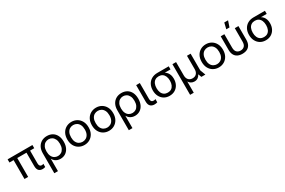

<svg xmlns="http://www.w3.org/2000/svg" viewBox="148 -2197 5751 3874"><g transform="rotate(-30 3023.0 -260.0)"><path d="M546 10Q486 10 455 -24Q424 -58 424 -129V-472H508V-142Q508 -104 523 -85Q538 -66 565 -66Q575 -66 585 -68Q595 -70 607 -76V-1Q592 4 577.5 7Q563 10 546 10ZM124 0V-472H209V0ZM27 -440V-514H605V-440Z M703 200V-263Q703 -346 734 -404.5Q765 -463 819.5 -494.5Q874 -526 946 -526Q1017 -526 1071.5 -494.5Q1126 -463 1156.5 -402.5Q1187 -342 1187 -257Q1187 -172 1157 -111.5Q1127 -51 1076 -19.5Q1025 12 960 12Q927 12 894.5 2Q862 -8 835 -30Q808 -52 789 -87H788V200ZM943 -63Q986 -63 1021.5 -84.5Q1057 -106 1078 -149.5Q1099 -193 1099 -257Q1099 -322 1078 -365Q1057 -408 1022 -430Q987 -452 943 -452Q899 -452 863.5 -430Q828 -408 807 -365Q786 -322 786 -257Q786 -193 807 -149.5Q828 -106 863.5 -84.5Q899 -63 943 -63Z M1518 12Q1448 12 1391.5 -20.5Q1335 -53 1302.5 -113Q1270 -173 1270 -257Q1270 -341 1302.5 -401Q1335 -461 1391.5 -493.5Q1448 -526 1518 -526Q1588 -526 1644 -493.5Q1700 -461 1733 -401Q1766 -341 1766 -257Q1766 -173 1733 -113Q1700 -53 1644 -20.5Q1588 12 1518 12ZM1518 -63Q1561 -63 1597.5 -84Q1634 -105 1656 -148Q1678 -191 1678 -257Q1678 -323 1656 -366.5Q1634 -410 1597.5 -431Q1561 -452 1518 -452Q1474 -452 1437.5 -431Q1401 -410 1379.5 -366.5Q1358 -323 1358 -257Q1358 -191 1379.5 -148Q1401 -105 1437.5 -84Q1474 -63 1518 -63Z M2091 12Q2021 12 1964.5 -20.5Q1908 -53 1875.5 -113Q1843 -173 1843 -257Q1843 -341 1875.5 -401Q1908 -461 1964.5 -493.5Q2021 -526 2091 -526Q2161 -526 2217 -493.5Q2273 -461 2306 -401Q2339 -341 2339 -257Q2339 -173 2306 -113Q2273 -53 2217 -20.5Q2161 12 2091 12ZM2091 -63Q2134 -63 2170.5 -84Q2207 -105 2229 -148Q2251 -191 2251 -257Q2251 -323 2229 -366.5Q2207 -410 2170.5 -431Q2134 -452 2091 -452Q2047 -452 2010.5 -431Q1974 -410 1952.5 -366.5Q1931 -323 1931 -257Q1931 -191 1952.5 -148Q1974 -105 2010.5 -84Q2047 -63 2091 -63Z M2439 200V-263Q2439 -346 2470 -404.5Q2501 -463 2555.5 -494.5Q2610 -526 2682 -526Q2753 -526 2807.5 -494.5Q2862 -463 2892.5 -402.5Q2923 -342 2923 -257Q2923 -172 2893 -111.5Q2863 -51 2812 -19.5Q2761 12 2696 12Q2663 12 2630.5 2Q2598 -8 2571 -30Q2544 -52 2525 -87H2524V200ZM2679 -63Q2722 -63 2757.5 -84.5Q2793 -106 2814 -149.5Q2835 -193 2835 -257Q2835 -322 2814 -365Q2793 -408 2758 -430Q2723 -452 2679 -452Q2635 -452 2599.5 -430Q2564 -408 2543 -365Q2522 -322 2522 -257Q2522 -193 2543 -149.5Q2564 -106 2599.5 -84.5Q2635 -63 2679 -63Z M3154 10Q3090 10 3056 -24.5Q3022 -59 3022 -129V-514H3107V-142Q3107 -105 3124 -85.5Q3141 -66 3173 -66Q3183 -66 3194 -68Q3205 -70 3218 -76V-1Q3202 4 3186.5 7Q3171 10 3154 10Z M3502 12Q3431 12 3376 -21Q3321 -54 3290 -113.5Q3259 -173 3259 -251Q3259 -330 3290.5 -389Q3322 -448 3380 -481Q3438 -514 3516 -514H3781V-442H3649V-441Q3678 -424 3700 -396.5Q3722 -369 3734 -332Q3746 -295 3746 -247Q3746 -170 3715 -111.5Q3684 -53 3629.5 -20.5Q3575 12 3502 12ZM3503 -63Q3551 -63 3585.5 -85Q3620 -107 3639 -150Q3658 -193 3658 -252Q3658 -312 3639 -355Q3620 -398 3585.5 -420Q3551 -442 3503 -442Q3455 -442 3420 -420Q3385 -398 3366 -355Q3347 -312 3347 -252Q3347 -193 3366 -150Q3385 -107 3420 -85Q3455 -63 3503 -63Z M3867 200V-514H3952V-205Q3952 -137 3986.5 -100Q4021 -63 4080 -63Q4138 -63 4172 -100Q4206 -137 4206 -205V-514H4291V-125L4338 0H4245L4216 -76H4215Q4197 -35 4162.5 -11.5Q4128 12 4082 12Q4038 12 4004 -8.5Q3970 -29 3953 -61H3952V200Z M4649 12Q4579 12 4522.5 -20.5Q4466 -53 4433.5 -113Q4401 -173 4401 -257Q4401 -341 4433.5 -401Q4466 -461 4522.5 -493.5Q4579 -526 4649 -526Q4719 -526 4775 -493.5Q4831 -461 4864 -401Q4897 -341 4897 -257Q4897 -173 4864 -113Q4831 -53 4775 -20.5Q4719 12 4649 12ZM4649 -63Q4692 -63 4728.5 -84Q4765 -105 4787 -148Q4809 -191 4809 -257Q4809 -323 4787 -366.5Q4765 -410 4728.5 -431Q4692 -452 4649 -452Q4605 -452 4568.5 -431Q4532 -410 4510.5 -366.5Q4489 -323 4489 -257Q4489 -191 4510.5 -148Q4532 -105 4568.5 -84Q4605 -63 4649 -63Z M5198 12Q5134 12 5087.5 -11.5Q5041 -35 5016.5 -82Q4992 -129 4992 -200V-514H5077V-202Q5077 -130 5110.5 -96.5Q5144 -63 5198 -63Q5253 -63 5286.5 -96.5Q5320 -130 5320 -202V-514H5405V-200Q5405 -129 5380.5 -82Q5356 -35 5310 -11.5Q5264 12 5198 12ZM5160 -580 5194 -720H5282L5235 -580Z M5743 12Q5672 12 5617 -21Q5562 -54 5531 -113.5Q5500 -173 5500 -251Q5500 -330 5531.5 -389Q5563 -448 5621 -481Q5679 -514 5757 -514H6022V-442H5890V-441Q5919 -424 5941 -396.5Q5963 -369 5975 -332Q5987 -295 5987 -247Q5987 -170 5956 -111.5Q5925 -53 5870.5 -20.5Q5816 12 5743 12ZM5744 -63Q5792 -63 5826.5 -85Q5861 -107 5880 -150Q5899 -193 5899 -252Q5899 -312 5880 -355Q5861 -398 5826.5 -420Q5792 -442 5744 -442Q5696 -442 5661 -420Q5626 -398 5607 -355Q5588 -312 5588 -252Q5588 -193 5607 -150Q5626 -107 5661 -85Q5696 -63 5744 -63Z"/></g></svg>

Font: TikTok Sans 24pt
Style: Regular
Weight: 400
Version: Version 4.000